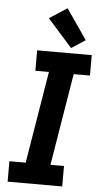

<svg xmlns="http://www.w3.org/2000/svg" viewBox="-64 -1020 559 1058"><g transform="rotate(5 216.0 -490.5)"><path d="M20 0H322V-113H247L331 -622H421V-735H119V-622H194L110 -113H20ZM304 -764 381 -814 266 -981 168 -917Z"/></g></svg>

Font: Iosevka Sparkle Extrabold
Style: Italic
Weight: 800
Italic angle: -9°
Designer: Belleve Invis
Foundry: Belleve Invis
Version: Version 4.5.0; ttfautohint (v1.8.3)